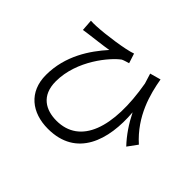

<svg xmlns="http://www.w3.org/2000/svg" viewBox="-161 -1005 1322 1322"><g transform="rotate(45 500.0 -344.5)"><path d="M109 -686 115 -602C135 -605 152 -608 171 -610C207 -615 290 -624 341 -633C252 -534 154 -390 154 -203C154 -38 269 50 426 50C703 50 779 -190 758 -443C796 -367 840 -302 894 -245L946 -316C798 -448 755 -618 734 -739L655 -717L678 -643C743 -272 658 -31 428 -31C326 -31 233 -79 233 -220C233 -425 385 -601 449 -647C463 -654 489 -661 502 -665L479 -736C420 -714 251 -690 162 -686C144 -685 123 -685 109 -686Z"/></g></svg>

Font: Noto Sans HK
Style: Regular
Weight: 400
Designer: Ryoko NISHIZUKA 西塚涼子 (kana, bopomofo & ideographs); Paul D. Hunt (Latin, Greek & Cyrillic); Sandoll Communications 산돌커뮤니
Foundry: Adobe
Version: Version 2.004;hotconv 1.0.118;makeotfexe 2.5.65603